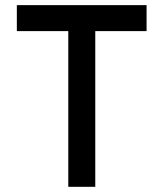

<svg xmlns="http://www.w3.org/2000/svg" viewBox="-20 -720 630 740"><path d="M347.2 -600.1V0H243.2V-600.1H44.9V-700.2H544.9V-600.1Z"/></svg>

Font: Overpass
Style: Regular
Weight: 400
Designer: Delve Withrington
Foundry: Delve Fonts
Version: Version 1.001